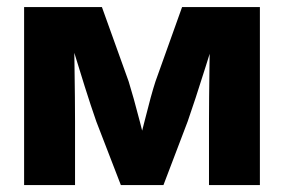

<svg xmlns="http://www.w3.org/2000/svg" viewBox="-20 -536 822 556"><path d="M49.8 -515.6H275.1L352.6 -300Q366 -257.1 385.1 -183.4Q391.1 -161 395.7 -141.8Q400.2 -122.7 405.4 -106.3H377.9Q382.5 -121.5 387.8 -142.7Q393.2 -163.9 398.6 -184.9Q417.9 -262.5 430.2 -300L507.3 -515.6H732.6V0H585.2V-184Q585.2 -243.2 586.7 -349.8Q587.3 -380 588.3 -449.4H608.9L575.3 -342.4Q543.6 -241.7 523.5 -184.4L453.3 0H330L258.8 -184.4Q243 -229.6 225.3 -285.8Q207.7 -342.1 191.9 -393.6Q179.1 -428.4 172 -449.4H194.1Q195.1 -380 195.7 -349.8Q197.3 -243.2 197.3 -184V0H49.8Z"/></svg>

Font: Intratopia Thin
Style: Regular
Weight: 100
Designer: Rasmus Andersson
Foundry: rsms
Version: Version 3.000;Glyphs 3.2.3 (3260)